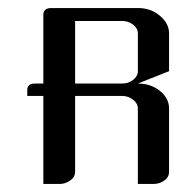

<svg xmlns="http://www.w3.org/2000/svg" viewBox="-20 -458 489 478"><path d="M47.9 -219.2V-233.9Q47.9 -250 66.9 -250H87.9V-420.9Q87.9 -438 107.9 -438H323.2Q355.5 -438 377.9 -418.9Q400.9 -399.9 400.9 -375V-280.8L323.2 -250Q355.5 -250 377.9 -231.9Q400.9 -213.4 400.9 -188V-30.8Q400.9 -16.6 389.2 -8.8Q377.4 0 361.8 0H323.2V-188Q323.2 -200.7 311 -210Q298.8 -219.2 284.2 -219.2H167V-30.8Q167 -17.1 154.8 -8.8Q143.1 0 127.9 0H87.9V-219.2ZM167 -250H284.2Q299.8 -250 311 -258.8Q323.2 -268.1 323.2 -280.8V-375Q323.2 -387.7 311 -397Q299.3 -405.8 284.2 -405.8H167Z"/></svg>

Font: Hhenum
Style: Regular
Weight: 400
Designer: T. Christopher White
Version: Version 1.0